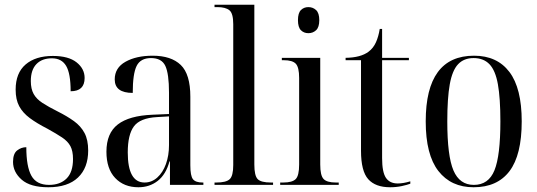

<svg xmlns="http://www.w3.org/2000/svg" viewBox="-20 -780 2267 810"><path d="M184 10Q108 10 71.5 -22Q35 -54 35 -97Q35 -132 52.5 -145.5Q70 -159 91 -159Q91 -77 112.5 -38.5Q134 0 187 0Q234 0 261 -27Q288 -54 288 -109Q288 -143 277 -163.5Q266 -184 242 -200Q218 -216 180 -237Q135 -260 105.5 -282Q76 -304 61 -332Q46 -360 46 -402Q46 -472 88 -508Q130 -544 203 -544Q269 -544 303 -517Q337 -490 337 -451Q337 -395 278 -395Q278 -470 259 -502Q240 -534 199 -534Q157 -534 133.5 -509.5Q110 -485 110 -438Q110 -405 122 -383.5Q134 -362 159.5 -345.5Q185 -329 223 -310Q263 -290 292 -269Q321 -248 336.5 -219Q352 -190 352 -145Q352 -72 309 -31Q266 10 184 10Z M564 10Q503 10 466 -29Q429 -68 429 -140Q429 -218 477 -255Q525 -292 623 -296L693 -299V-389Q693 -469 677.5 -502Q662 -535 617 -535Q573 -535 556.5 -502Q540 -469 540 -388Q464 -388 464 -445Q464 -494 509.5 -519.5Q555 -545 624 -545Q702 -545 742.5 -506Q783 -467 783 -372V-83Q783 -38 794 -24Q805 -10 835 -10H838V0H697V-99H695Q680 -44 645.5 -17Q611 10 564 10ZM590 -10Q620 -10 643.5 -31Q667 -52 680 -88Q693 -124 693 -168V-289L642 -286Q571 -282 545 -247Q519 -212 519 -137Q519 -10 590 -10Z M885 0V-10H893Q934 -10 949 -24Q964 -38 964 -84V-678Q964 -724 947.5 -737Q931 -750 897 -750H885V-760H1053V-86Q1053 -39 1067 -24.5Q1081 -10 1123 -10H1132V0Z M1281 -640Q1262 -640 1249.5 -652.5Q1237 -665 1237 -695Q1237 -725 1249.5 -737.5Q1262 -750 1281 -750Q1300 -750 1313.5 -737.5Q1327 -725 1327 -695Q1327 -665 1313.5 -652.5Q1300 -640 1281 -640ZM1162 0V-10H1175Q1213 -10 1227.5 -24.5Q1242 -39 1242 -86V-451Q1242 -496 1228 -511Q1214 -526 1177 -526H1169V-536H1331V-86Q1331 -40 1345 -25Q1359 -10 1397 -10H1409V0Z M1626 10Q1564 10 1533.5 -24Q1503 -58 1503 -144V-526H1438V-536Q1502 -537 1535 -562Q1555 -577 1566 -601.5Q1577 -626 1582 -658H1592V-536H1705V-526H1592V-113Q1592 -54 1608 -30Q1624 -6 1658 -6Q1681 -6 1711 -15V-5Q1698 0 1675 5Q1652 10 1626 10Z M1978 10Q1883 10 1829.5 -58.5Q1776 -127 1776 -268Q1776 -545 1980 -545Q2077 -545 2129 -476.5Q2181 -408 2181 -268Q2181 -126 2129.5 -58Q2078 10 1978 10ZM1979 0Q2041 0 2066 -61.5Q2091 -123 2091 -268Q2091 -366 2080.5 -424.5Q2070 -483 2045 -509Q2020 -535 1978 -535Q1937 -535 1912.5 -509Q1888 -483 1877.5 -424.5Q1867 -366 1867 -268Q1867 -122 1893 -61Q1919 0 1979 0Z"/></svg>

Font: Noto Serif Display Condensed
Style: Regular
Weight: 400
Width: 3
Designer: Monotype Design Team
Foundry: Monotype Imaging Inc.
Version: Version 2.009